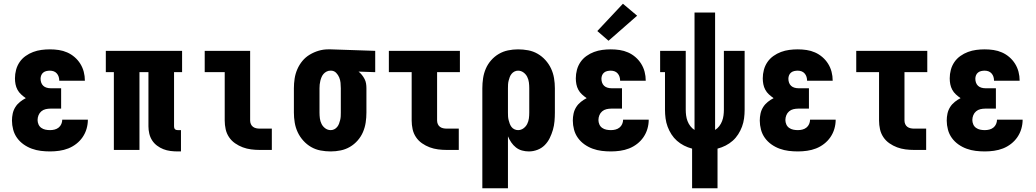

<svg xmlns="http://www.w3.org/2000/svg" viewBox="-20 -802 5540 1027"><path d="M248 8Q223 8 198.5 5Q174 2 150.5 -6.5Q127 -15 106.5 -29.5Q86 -44 71.5 -64Q57 -84 50.5 -108.5Q44 -133 44 -157Q44 -176 48 -194.5Q52 -213 62 -229Q72 -245 87 -257Q102 -269 118 -277Q105 -286 93 -297Q81 -308 73.5 -322Q66 -336 63 -351.5Q60 -367 60 -383Q60 -406 66 -428.5Q72 -451 85 -470Q98 -489 117 -502.5Q136 -516 157.5 -524Q179 -532 201.5 -535Q224 -538 247 -538Q271 -538 294.5 -534.5Q318 -531 339.5 -521.5Q361 -512 379 -496.5Q397 -481 409.5 -461Q422 -441 428 -418Q434 -395 434 -371Q434 -371 434 -370.5Q434 -370 434 -370H297Q297 -370 297 -370Q297 -370 297 -371Q297 -381 294 -391Q291 -401 284 -409Q277 -417 267.5 -420.5Q258 -424 247 -424Q238 -424 228.5 -422Q219 -420 211.5 -414Q204 -408 200.5 -399Q197 -390 197 -381Q197 -370 200.5 -360Q204 -350 211.5 -343Q219 -336 229.5 -333Q240 -330 250 -330H307V-221H250Q237 -221 224 -218Q211 -215 201 -206.5Q191 -198 186 -185.5Q181 -173 181 -160Q181 -148 186 -136.5Q191 -125 201 -118Q211 -111 223 -108.5Q235 -106 248 -106Q260 -106 272 -109Q284 -112 293.5 -119.5Q303 -127 308 -138.5Q313 -150 313 -162H450Q450 -137 443 -113Q436 -89 422 -68.5Q408 -48 388 -32.5Q368 -17 345 -8Q322 1 297 4.5Q272 8 248 8Z M931 8Q911 8 891.5 5.5Q872 3 854 -4Q836 -11 820 -23Q804 -35 793.5 -51.5Q783 -68 778.5 -87.5Q774 -107 774 -126V-416H726V0H589V-416H546V-530H954V-416H911V-126Q911 -122 912 -118Q913 -114 916 -111Q919 -108 923 -107Q927 -106 931 -106H948V8Z M1370 0Q1346 0 1323 -3Q1300 -6 1278.5 -14Q1257 -22 1237.5 -35.5Q1218 -49 1205 -68.5Q1192 -88 1187 -111Q1182 -134 1182 -157V-416H1075V-530H1318V-157Q1318 -147 1322 -138Q1326 -129 1333.5 -123.5Q1341 -118 1350.5 -116Q1360 -114 1370 -114H1434V0Z M1749 8Q1722 8 1695 3Q1668 -2 1644.5 -15.5Q1621 -29 1602.5 -49.5Q1584 -70 1572.5 -94.5Q1561 -119 1556.5 -146Q1552 -173 1552 -200V-330Q1552 -356 1556 -382Q1560 -408 1570.5 -432Q1581 -456 1597.5 -476Q1614 -496 1636.5 -509.5Q1659 -523 1684 -530.5Q1709 -538 1735 -538Q1739 -538 1742.5 -538Q1746 -538 1750 -538L1987 -530V-416L1898 -419Q1908 -411 1916 -401Q1924 -391 1930 -379.5Q1936 -368 1938 -355.5Q1940 -343 1940 -330V-200Q1940 -173 1936 -146.5Q1932 -120 1921.5 -95.5Q1911 -71 1893 -50.5Q1875 -30 1852 -16.5Q1829 -3 1802.5 2.5Q1776 8 1749 8ZM1749 -106Q1759 -106 1768 -110.5Q1777 -115 1783.5 -123Q1790 -131 1793.5 -140.5Q1797 -150 1799.5 -160Q1802 -170 1802.5 -180Q1803 -190 1803 -200V-330Q1803 -345 1801.5 -359.5Q1800 -374 1794.5 -387.5Q1789 -401 1778.5 -412Q1768 -423 1753 -424H1750Q1749 -424 1748 -424Q1747 -424 1746 -424Q1736 -424 1726.5 -419Q1717 -414 1710.5 -406.5Q1704 -399 1700 -389.5Q1696 -380 1693.5 -370Q1691 -360 1690 -350Q1689 -340 1689 -330V-200Q1689 -184 1691 -168.5Q1693 -153 1700 -139Q1707 -125 1720 -115.5Q1733 -106 1749 -106Z M2370 0Q2346 0 2323 -3Q2300 -6 2278.5 -14Q2257 -22 2237.5 -35.5Q2218 -49 2205 -68.5Q2192 -88 2187 -111Q2182 -134 2182 -157V-416H2060V-530H2440V-416H2318V-157Q2318 -147 2322 -138Q2326 -129 2333.5 -123.5Q2341 -118 2350.5 -116Q2360 -114 2370 -114H2434V0Z M2560 205V-330Q2560 -357 2564 -383.5Q2568 -410 2578.5 -434.5Q2589 -459 2607 -479.5Q2625 -500 2648 -513.5Q2671 -527 2697.5 -532.5Q2724 -538 2751 -538Q2778 -538 2805 -533Q2832 -528 2855.5 -514.5Q2879 -501 2897.5 -480.5Q2916 -460 2927.5 -435.5Q2939 -411 2943.5 -384Q2948 -357 2948 -330V-200Q2948 -177 2946 -153.5Q2944 -130 2937.5 -107.5Q2931 -85 2920.5 -63.5Q2910 -42 2893.5 -25.5Q2877 -9 2854.5 -0.5Q2832 8 2809 8Q2790 8 2772 3Q2754 -2 2739.5 -13.5Q2725 -25 2714.5 -40.5Q2704 -56 2697 -73V205ZM2751 -106Q2767 -106 2780 -115.5Q2793 -125 2800 -139Q2807 -153 2809 -168.5Q2811 -184 2811 -200V-330Q2811 -346 2809 -361.5Q2807 -377 2800 -391Q2793 -405 2780 -414.5Q2767 -424 2751 -424Q2741 -424 2732 -419.5Q2723 -415 2716.5 -407Q2710 -399 2706.5 -389.5Q2703 -380 2700.5 -370Q2698 -360 2697.5 -350Q2697 -340 2697 -330V-200Q2697 -190 2697.5 -180Q2698 -170 2700.5 -160Q2703 -150 2706.5 -140.5Q2710 -131 2716 -123Q2722 -115 2731.5 -110.5Q2741 -106 2751 -106Z M3248 8Q3223 8 3198.5 5Q3174 2 3150.5 -6.5Q3127 -15 3106.5 -29.5Q3086 -44 3071.5 -64Q3057 -84 3050.5 -108.5Q3044 -133 3044 -157Q3044 -176 3048 -194.5Q3052 -213 3062 -229Q3072 -245 3087 -257Q3102 -269 3118 -277Q3105 -286 3093 -297Q3081 -308 3073.5 -322Q3066 -336 3063 -351.5Q3060 -367 3060 -383Q3060 -406 3066 -428.5Q3072 -451 3085 -470Q3098 -489 3117 -502.5Q3136 -516 3157.5 -524Q3179 -532 3201.5 -535Q3224 -538 3247 -538Q3271 -538 3294.5 -534.5Q3318 -531 3339.5 -521.5Q3361 -512 3379 -496.5Q3397 -481 3409.5 -461Q3422 -441 3428 -418Q3434 -395 3434 -371Q3434 -371 3434 -370.5Q3434 -370 3434 -370H3297Q3297 -370 3297 -370Q3297 -370 3297 -371Q3297 -381 3294 -391Q3291 -401 3284 -409Q3277 -417 3267.5 -420.5Q3258 -424 3247 -424Q3238 -424 3228.5 -422Q3219 -420 3211.5 -414Q3204 -408 3200.5 -399Q3197 -390 3197 -381Q3197 -370 3200.5 -360Q3204 -350 3211.5 -343Q3219 -336 3229.5 -333Q3240 -330 3250 -330H3307V-221H3250Q3237 -221 3224 -218Q3211 -215 3201 -206.5Q3191 -198 3186 -185.5Q3181 -173 3181 -160Q3181 -148 3186 -136.5Q3191 -125 3201 -118Q3211 -111 3223 -108.5Q3235 -106 3248 -106Q3260 -106 3272 -109Q3284 -112 3293.5 -119.5Q3303 -127 3308 -138.5Q3313 -150 3313 -162H3450Q3450 -137 3443 -113Q3436 -89 3422 -68.5Q3408 -48 3388 -32.5Q3368 -17 3345 -8Q3322 1 3297 4.5Q3272 8 3248 8ZM3235 -584 3175 -636 3312 -782 3388 -718Z M3682 205V-7Q3659 -13 3638.5 -23.5Q3618 -34 3601 -49Q3584 -64 3571.5 -83.5Q3559 -103 3551 -124.5Q3543 -146 3540 -169Q3537 -192 3537 -215V-416H3511V-530H3648V-215Q3648 -200 3650 -184.5Q3652 -169 3657.5 -154.5Q3663 -140 3672.5 -127.5Q3682 -115 3695 -107V-735H3805V-107Q3818 -115 3827.5 -127.5Q3837 -140 3842.5 -154.5Q3848 -169 3850 -184.5Q3852 -200 3852 -215V-530H3963V-215Q3963 -192 3960 -169Q3957 -146 3949 -124.5Q3941 -103 3928.5 -83.5Q3916 -64 3899 -49Q3882 -34 3861.5 -23.5Q3841 -13 3818 -7V205Z M4248 8Q4223 8 4198.5 5Q4174 2 4150.5 -6.5Q4127 -15 4106.5 -29.5Q4086 -44 4071.5 -64Q4057 -84 4050.5 -108.5Q4044 -133 4044 -157Q4044 -176 4048 -194.5Q4052 -213 4062 -229Q4072 -245 4087 -257Q4102 -269 4118 -277Q4105 -286 4093 -297Q4081 -308 4073.5 -322Q4066 -336 4063 -351.5Q4060 -367 4060 -383Q4060 -406 4066 -428.5Q4072 -451 4085 -470Q4098 -489 4117 -502.5Q4136 -516 4157.5 -524Q4179 -532 4201.5 -535Q4224 -538 4247 -538Q4271 -538 4294.5 -534.5Q4318 -531 4339.5 -521.5Q4361 -512 4379 -496.5Q4397 -481 4409.5 -461Q4422 -441 4428 -418Q4434 -395 4434 -371Q4434 -371 4434 -370.5Q4434 -370 4434 -370H4297Q4297 -370 4297 -370Q4297 -370 4297 -371Q4297 -381 4294 -391Q4291 -401 4284 -409Q4277 -417 4267.5 -420.5Q4258 -424 4247 -424Q4238 -424 4228.5 -422Q4219 -420 4211.5 -414Q4204 -408 4200.5 -399Q4197 -390 4197 -381Q4197 -370 4200.5 -360Q4204 -350 4211.5 -343Q4219 -336 4229.5 -333Q4240 -330 4250 -330H4307V-221H4250Q4237 -221 4224 -218Q4211 -215 4201 -206.5Q4191 -198 4186 -185.5Q4181 -173 4181 -160Q4181 -148 4186 -136.5Q4191 -125 4201 -118Q4211 -111 4223 -108.5Q4235 -106 4248 -106Q4260 -106 4272 -109Q4284 -112 4293.5 -119.5Q4303 -127 4308 -138.5Q4313 -150 4313 -162H4450Q4450 -137 4443 -113Q4436 -89 4422 -68.5Q4408 -48 4388 -32.5Q4368 -17 4345 -8Q4322 1 4297 4.5Q4272 8 4248 8Z M4870 0Q4846 0 4823 -3Q4800 -6 4778.5 -14Q4757 -22 4737.5 -35.5Q4718 -49 4705 -68.5Q4692 -88 4687 -111Q4682 -134 4682 -157V-416H4560V-530H4940V-416H4818V-157Q4818 -147 4822 -138Q4826 -129 4833.5 -123.5Q4841 -118 4850.5 -116Q4860 -114 4870 -114H4934V0Z M5248 8Q5223 8 5198.5 5Q5174 2 5150.5 -6.5Q5127 -15 5106.5 -29.5Q5086 -44 5071.5 -64Q5057 -84 5050.5 -108.5Q5044 -133 5044 -157Q5044 -176 5048 -194.5Q5052 -213 5062 -229Q5072 -245 5087 -257Q5102 -269 5118 -277Q5105 -286 5093 -297Q5081 -308 5073.5 -322Q5066 -336 5063 -351.5Q5060 -367 5060 -383Q5060 -406 5066 -428.5Q5072 -451 5085 -470Q5098 -489 5117 -502.5Q5136 -516 5157.5 -524Q5179 -532 5201.5 -535Q5224 -538 5247 -538Q5271 -538 5294.5 -534.5Q5318 -531 5339.5 -521.5Q5361 -512 5379 -496.5Q5397 -481 5409.5 -461Q5422 -441 5428 -418Q5434 -395 5434 -371Q5434 -371 5434 -370.5Q5434 -370 5434 -370H5297Q5297 -370 5297 -370Q5297 -370 5297 -371Q5297 -381 5294 -391Q5291 -401 5284 -409Q5277 -417 5267.5 -420.5Q5258 -424 5247 -424Q5238 -424 5228.5 -422Q5219 -420 5211.5 -414Q5204 -408 5200.5 -399Q5197 -390 5197 -381Q5197 -370 5200.5 -360Q5204 -350 5211.5 -343Q5219 -336 5229.5 -333Q5240 -330 5250 -330H5307V-221H5250Q5237 -221 5224 -218Q5211 -215 5201 -206.5Q5191 -198 5186 -185.5Q5181 -173 5181 -160Q5181 -148 5186 -136.5Q5191 -125 5201 -118Q5211 -111 5223 -108.5Q5235 -106 5248 -106Q5260 -106 5272 -109Q5284 -112 5293.5 -119.5Q5303 -127 5308 -138.5Q5313 -150 5313 -162H5450Q5450 -137 5443 -113Q5436 -89 5422 -68.5Q5408 -48 5388 -32.5Q5368 -17 5345 -8Q5322 1 5297 4.5Q5272 8 5248 8Z"/></svg>

Font: Iosevka Slab Heavy
Style: Regular
Weight: 900
Monospace: yes
Designer: Belleve Invis
Foundry: Belleve Invis
Version: Version 11.1.0; ttfautohint (v1.8.3)